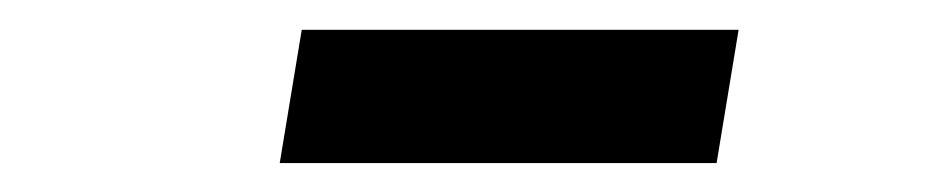

<svg xmlns="http://www.w3.org/2000/svg" viewBox="-20 -734 640 130"><path d="M169.4 -623.6H465.2L480.1 -713.8H184.3Z"/></svg>

Font: Margiela Mono Italic SmBold It
Style: Regular
Weight: 600
Designer: Mike Abbink, Paul van der Laan, Pieter van Rosmalen
Foundry: Bold Monday
Version: Version 2.003 2021